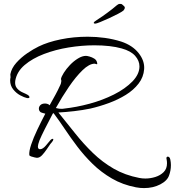

<svg xmlns="http://www.w3.org/2000/svg" viewBox="-20 -781 895 983"><path d="M717 182Q707 182 697 181Q687 180 676 178Q608 165 553 133Q498 101 454.5 58.5Q411 16 375.5 -31Q340 -78 311 -121.5Q282 -165 257 -198Q255 -203 252.5 -201Q250 -199 250 -199Q228 -157 209.5 -120.5Q191 -84 182 -62Q174 -40 174 -31Q174 -17 185 -17Q199 -17 215 -36Q226 -49 235.5 -60.5Q245 -72 252 -70Q253 -69 253 -67Q253 -62 246 -53.5Q239 -45 238 -44Q231 -34 219.5 -17Q208 0 195.5 13.5Q183 27 169 27Q167 27 157.5 25Q148 23 139.5 20Q131 17 130 13Q128 -6 139.5 -40.5Q151 -75 171 -117Q191 -159 212 -199Q196 -203 189 -206Q179 -213 179 -225Q179 -235 187 -243Q195 -251 211 -251Q216 -251 223 -249Q230 -247 234 -242Q251 -272 264.5 -297Q278 -322 284 -336Q290 -347 292 -354.5Q294 -362 294 -366Q294 -372 292 -376Q294 -388 306.5 -408Q319 -428 338 -448Q357 -468 379 -481.5Q401 -495 420 -495Q426 -495 438.5 -491.5Q451 -488 462.5 -481Q474 -474 477 -461Q478 -458 478 -455Q478 -452 476 -452Q474 -452 470.5 -453.5Q467 -455 465 -455Q437 -455 402.5 -421.5Q368 -388 332.5 -336Q297 -284 266 -228Q271 -227 277.5 -225.5Q284 -224 293 -224Q297 -224 300.5 -224Q304 -224 308 -225Q372 -232 438.5 -250Q505 -268 563 -297Q621 -326 659 -365Q694 -402 694 -441Q694 -470 672 -495Q650 -520 603 -533Q575 -541 539.5 -545Q504 -549 463 -549Q399 -549 331.5 -538Q264 -527 205 -504.5Q146 -482 106 -448Q66 -414 58 -367Q55 -343 67 -329Q79 -315 96.5 -307.5Q114 -300 124 -294Q131 -288 131 -284Q131 -277 118 -279Q104 -282 83.5 -293Q63 -304 47.5 -323.5Q32 -343 32 -369Q32 -373 32.5 -377Q33 -381 34 -385Q34 -386 33.5 -391.5Q33 -397 33 -401Q39 -432 63.5 -459.5Q88 -487 119.5 -508.5Q151 -530 178 -543Q225 -566 291 -579.5Q357 -593 429 -593Q473 -593 516.5 -587Q560 -581 601 -568Q658 -549 689.5 -509.5Q721 -470 718 -427Q715 -386 689.5 -353Q664 -320 624.5 -295.5Q585 -271 537.5 -253.5Q490 -236 442 -225Q403 -217 360 -212Q317 -207 279 -205Q322 -152 364.5 -98.5Q407 -45 455.5 2Q504 49 562 82.5Q620 116 693 130Q708 133 724 133Q750 133 775.5 125Q801 117 818 100Q835 83 835 55Q835 50 834.5 45Q834 40 833 35Q833 33 832.5 32Q832 31 832 30Q832 21 839 21Q849 21 852 36Q855 51 855 64Q855 79 852.5 92Q850 105 846 116Q837 144 800.5 163Q764 182 717 182ZM468 -660Q460 -660 460 -664Q460 -669 475 -678Q485 -684 506.5 -699Q528 -714 555 -735Q569 -747 578 -754Q587 -761 591 -761Q594 -761 598.5 -761Q603 -761 608 -756Q619 -748 619 -742Q619 -738 617 -734.5Q615 -731 612 -727Q605 -721 584 -710Q563 -699 538 -687.5Q513 -676 493 -668Q473 -660 468 -660Z"/></svg>

Font: Allura
Style: Regular
Weight: 400
Designer: Robert E. Leuschke
Foundry: Robert E. Leuschke
Version: Version 1.110